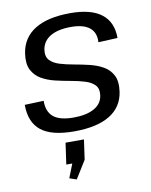

<svg xmlns="http://www.w3.org/2000/svg" viewBox="-87 -612 715 910"><g transform="rotate(-10 270.5 -157.0)"><path d="M236 7.2Q128.2 7.2 77.6 -32.7Q26.9 -72.7 26.7 -157.4L118.2 -160.7Q117.5 -108.2 148.1 -83Q178.7 -57.9 244.6 -57.9Q307.3 -57.9 344.3 -79Q381.3 -100.1 386.7 -139Q391.4 -171.4 374.8 -188.9Q358.3 -206.5 327.8 -215.7Q297.4 -225 260.9 -231.3Q224.3 -237.7 187.9 -246.3Q151.4 -255 122.5 -271.8Q93.7 -288.6 78.5 -318.1Q63.4 -347.5 70.4 -396.7Q81.5 -470.9 143.3 -509.5Q205.1 -548.1 314.6 -548.1Q414.1 -548.1 464.4 -509Q514.8 -469.8 514.7 -393.2L422 -389Q425 -435.3 395.6 -459.1Q366.2 -483 306.3 -483Q243.2 -483 206.6 -461.1Q170 -439.2 163.8 -398.5Q159.1 -366.1 175.6 -348.2Q192.1 -330.3 222.6 -320.9Q253 -311.6 289.6 -305.3Q326.1 -298.9 362.5 -290.2Q398.9 -281.5 427.8 -265Q456.8 -248.6 471.9 -219.1Q487.1 -189.6 480.1 -140.5Q469.6 -68.1 407.7 -30.4Q345.8 7.2 236 7.2ZM274.6 52.7 261.1 148.1 208.1 233.7 174.1 222.1 222.5 99 251.1 155.5H171.4L186 52.7Z"/></g></svg>

Font: Pathway Extreme 8pt Thin
Style: Italic
Weight: 100
Italic angle: -8°
Designer: Eduardo Rodriguez Tunni
Foundry: Eduardo Rodriguez Tunni
Version: Version 1.000